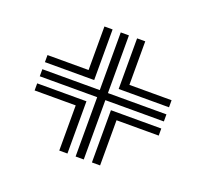

<svg xmlns="http://www.w3.org/2000/svg" viewBox="-87 -689 711 663"><g transform="rotate(20 268.0 -357.0)"><path d="M251 -129V-347H40V-373H251V-585H281V-373H496V-347H281V-129ZM191 -129V-295H40V-321H221V-129ZM40 -399V-425H191V-585H221V-399ZM311 -129V-321H496V-295H341V-129ZM311 -399V-585H341V-425H496V-399Z"/></g></svg>

Font: Big Shoulders Inline Display Thin Black
Style: Regular
Weight: 900
Version: Version 2.002